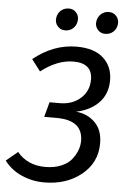

<svg xmlns="http://www.w3.org/2000/svg" viewBox="-75 -937 650 992"><g transform="rotate(5 250.0 -441.0)"><path d="M298.8 -701.2Q390.6 -701.2 438.2 -657.5Q485.8 -613.8 485.8 -543Q485.8 -472.2 442.4 -427Q398.9 -381.8 325.2 -366.2Q385.3 -360.4 424.1 -321.3Q462.9 -282.2 462.9 -213.9Q462.9 -113.8 385 -50.8Q307.1 12.2 191.9 12.2Q128.9 12.2 74 -12.5Q19 -37.1 -15.1 -83L44.9 -132.8Q98.1 -67.9 190.9 -67.9Q237.8 -67.9 273.4 -83Q309.1 -98.1 327.6 -122.1Q363.8 -168.5 363.8 -217.8Q363.8 -324.7 230 -325.2H163.1L184.1 -402.8H237.8Q301.8 -402.8 344.5 -440.4Q387.2 -478 387.2 -538.1Q387.2 -623 289.1 -623Q206.1 -623 121.1 -557.1L75.2 -617.2Q179.7 -701.2 298.8 -701.2ZM408.7 -878.9Q425.3 -894 449.7 -894Q474.1 -894 489 -876Q503.9 -857.9 500.5 -833.5Q497.1 -809.1 480 -794.4Q462.9 -779.8 439 -779.8Q415 -779.8 399.9 -797.9Q384.8 -815.9 388.4 -839.8Q392.1 -863.8 408.7 -878.9ZM201.2 -879.4Q218.3 -894 242.2 -894Q266.1 -894 281 -876Q295.9 -857.9 292.5 -834Q289.1 -810.1 272.5 -794.9Q255.9 -779.8 231.4 -779.8Q207 -779.8 191.9 -797.9Q176.8 -815.9 180.4 -840.3Q184.1 -864.7 201.2 -879.4Z"/></g></svg>

Font: FiraSans-Italic
Style: Italic
Weight: 400
Italic angle: -8°
Designer: Carrois Corporate & Edenspiekermann AG
Foundry: Carrois Corporate GbR & Edenspiekermann AG
Version: Version 3.106;PS 003.106;hotconv 1.0.70;makeotf.lib2.5.58329